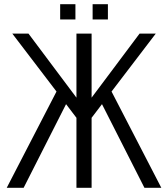

<svg xmlns="http://www.w3.org/2000/svg" viewBox="-20 -901 806 921"><path d="M268.6 -807.6V-880.9H341.8V-807.6ZM424.3 -807.6V-880.9H497.6V-807.6ZM419.4 -335.9V0H346.7V-335.9L296.9 -401.4L93.3 0H12.2L251 -461.9L39.1 -739.7H116.7L346.7 -432.6V-739.7H419.4V-432.6L649.4 -739.7H727.1L515.1 -461.9L753.9 0H672.9L469.2 -401.4Z"/></svg>

Font: News Cycle
Style: Regular
Weight: 500
Version: Version 0.5.2